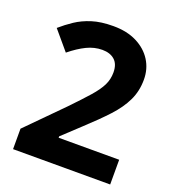

<svg xmlns="http://www.w3.org/2000/svg" viewBox="-132 -826 836 927"><g transform="rotate(20 286.0 -362.0)"><path d="M539 0H40V-105L219 -286Q273 -342 306 -379.5Q339 -417 354 -447.5Q369 -478 369 -513Q369 -556 345.5 -577Q322 -598 282 -598Q241 -598 202 -579Q163 -560 120 -525L38 -622Q69 -649 103.5 -672Q138 -695 183.5 -709.5Q229 -724 293 -724Q363 -724 413.5 -698.5Q464 -673 491.5 -629.5Q519 -586 519 -531Q519 -472 495.5 -423Q472 -374 427.5 -326Q383 -278 320 -220L228 -134V-127H539Z"/></g></svg>

Font: Noto Sans Gujarati UI
Style: Bold
Weight: 700
Designer: Jelle Bosma - Monotype Design Team, Universal Thirst
Foundry: Monotype Imaging Inc.
Version: Version 2.106; ttfautohint (v1.8.4.7-5d5b)